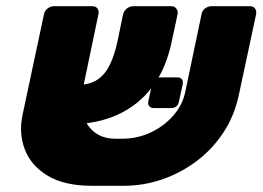

<svg xmlns="http://www.w3.org/2000/svg" viewBox="-20 -591 848 620"><path d="M374 -143Q423 -143 466 -163Q509 -183 539 -217Q569 -251 578 -293L631 -546Q633 -557 642.5 -564Q652 -571 663 -571H787Q798 -571 803.5 -563.5Q809 -556 807 -545L752 -288Q738 -219 702 -164Q666 -109 614.5 -70.5Q563 -32 503 -11.5Q443 9 379 9H277Q189 9 135 -23Q81 -55 60.5 -107.5Q40 -160 53 -221L122 -545Q124 -556 133.5 -563.5Q143 -571 154 -571H278Q289 -571 294.5 -564Q300 -557 298 -546L250 -316Q233 -233 263 -188Q293 -143 353 -143ZM208 -190 235 -317Q271 -318 295 -334Q319 -350 334.5 -381.5Q350 -413 360 -460L377 -543Q380 -556 389.5 -563.5Q399 -571 410 -571H534Q544 -571 550 -562.5Q556 -554 553 -543L535 -459Q517 -370 472 -310.5Q427 -251 359.5 -220.5Q292 -190 208 -190ZM477 -242Q467 -242 462 -248Q457 -254 459 -264L471 -319Q474 -341 497 -341H553Q563 -341 567.5 -335Q572 -329 570 -319L558 -264Q554 -242 532 -242Z"/></svg>

Font: Rubik ExtraBold
Style: Italic
Weight: 800
Italic angle: -12°
Designer: Hubert and Fischer
Foundry: Hubert and Fischer
Version: Version 2.300;gftools[0.9.30]